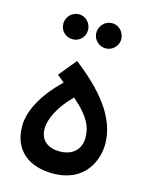

<svg xmlns="http://www.w3.org/2000/svg" viewBox="-107 -757 637 825"><g transform="rotate(15 212.0 -344.0)"><path d="M142 -578C172 -578 196 -602 196 -633C196 -663 172 -689 142 -689C110 -689 86 -663 86 -633C86 -602 110 -578 142 -578ZM289 -577C319 -577 344 -602 344 -632C344 -663 319 -689 289 -689C258 -689 233 -663 233 -632C233 -602 258 -577 289 -577ZM208 1C355 1 394 -111 394 -179C394 -300 303 -401 185 -493L121 -415L153 -388C62 -302 29 -220 29 -163C29 -51 106 1 208 1ZM211 -98C162 -98 125 -124 125 -176C125 -220 155 -281 213 -338C291 -271 305 -226 305 -184C305 -134 273 -98 211 -98Z"/></g></svg>

Font: Noto Sans Arabic UI Md
Style: Regular
Weight: 500
Designer: Monotype Design Team, Nadine Chahine and Nizar Qandah
Foundry: Monotype Imaging Inc.
Version: Version 2.010